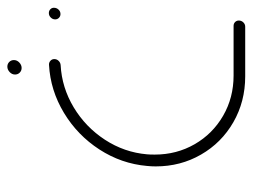

<svg xmlns="http://www.w3.org/2000/svg" viewBox="-100 -568 668 507"><g transform="rotate(-90 233.5 -314.0)"><path d="M48.1 -236.3Q48.1 -247.8 49.3 -259.3Q55.2 -327 92.8 -385Q130.4 -443 189.6 -478.7Q248.9 -514.4 316.3 -518.1Q322.2 -518.5 326.9 -514.4Q331.5 -510.4 331.5 -504.1Q331.5 -497.4 326.7 -492.6Q321.9 -487.8 315.6 -487.4Q255.9 -484.1 203.9 -452.8Q151.9 -421.5 118.5 -370.4Q85.2 -319.3 80 -259.3Q79.3 -252.6 79.3 -238.9Q79.3 -181.1 106.7 -133.5Q134.1 -85.9 181.9 -58.3Q229.6 -30.7 288.1 -30.7H419.3Q425.2 -30.7 429.3 -26.7Q433.3 -22.6 433.3 -17Q433.3 -10 428.5 -5Q423.7 0 417 0H285.9Q219.3 0 164.8 -31.3Q110.4 -62.6 79.3 -116.7Q48.1 -170.7 48.1 -236.3ZM436.3 -501.9Q436.3 -508.5 441.3 -513.5Q446.3 -518.5 453 -518.5Q458.9 -518.5 463 -514.6Q467 -510.7 467 -505.2Q467 -498.1 462.2 -493Q457.4 -487.8 450.4 -487.8Q444.4 -487.8 440.4 -491.9Q436.3 -495.9 436.3 -501.9ZM290.7 -607.8Q290.7 -615.9 297.2 -622Q303.7 -628.1 311.5 -628.1Q318.9 -628.1 323.9 -623.1Q328.9 -618.1 328.9 -610.7Q328.9 -602.6 322.4 -596.5Q315.9 -590.4 308.1 -590.4Q300.7 -590.4 295.7 -595.4Q290.7 -600.4 290.7 -607.8Z"/></g></svg>

Font: 26F Galaxy Sans Ultra Light
Style: Italic
Weight: 200
Italic angle: -5°
Designer: C₂₉H₂₅N₃O₅
Version: Version 1.200